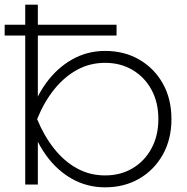

<svg xmlns="http://www.w3.org/2000/svg" viewBox="-28 -790 799 822"><path d="M422 12Q345 12 280 -24.5Q215 -61 168 -127Q121 -193 97 -280Q121 -367 168 -432.5Q215 -498 280 -535Q345 -572 422 -572Q504 -572 568 -535Q632 -498 669 -432.5Q706 -367 706 -280Q706 -194 669 -128Q632 -62 568 -25Q504 12 422 12ZM422 -39Q488 -39 539.5 -69.5Q591 -100 620.5 -154.5Q650 -209 650 -280Q650 -352 620.5 -406Q591 -460 539.5 -490.5Q488 -521 422 -521Q356 -521 301 -490.5Q246 -460 203 -406Q160 -352 131 -280Q160 -209 203 -154.5Q246 -100 301 -69.5Q356 -39 422 -39ZM134 0H80V-770H134V-336L121 -315V-250L134 -215ZM471 -638H-8V-684H471Z"/></svg>

Font: Unbounded ExtraLight
Style: Regular
Weight: 250
Designer: Luke Prowse, Jean-Baptiste Morizot, Fátima Lázaro, Florian Runge
Foundry: NaN
Version: Version 1.701;gftools[0.9.28.dev5+ged2979d]